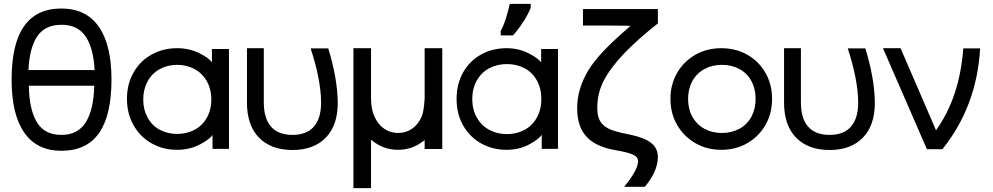

<svg xmlns="http://www.w3.org/2000/svg" viewBox="-20 -759 5130 992"><path d="M556 -348Q556 -164 492 -72Q428 20 297 20Q171 20 105.5 -73.5Q40 -167 40 -348Q40 -533 104.5 -624Q169 -715 297 -715Q425 -715 490.5 -621Q556 -527 556 -348ZM297 -62Q382 -62 423 -127Q464 -192 467 -316H129Q131 -193 170.5 -127.5Q210 -62 297 -62ZM298 -631Q212 -631 172 -570.5Q132 -510 127 -397H469Q463 -510 422.5 -570.5Q382 -631 298 -631Z M1163 -506V10H1078V-62Q1065 -40 1012.5 -12.5Q960 15 895 15Q822 15 763 -18.5Q704 -52 670 -112Q636 -172 636 -248Q636 -325 670 -384.5Q704 -444 763 -477Q822 -510 895 -510Q958 -510 1009.5 -484.5Q1061 -459 1075 -436V-506ZM1072 -245Q1072 -297 1049 -338.5Q1026 -380 985.5 -402Q945 -424 896 -424Q846 -424 805.5 -402Q765 -380 742.5 -338.5Q720 -297 720 -245Q720 -193 742.5 -151.5Q765 -110 805.5 -88.5Q846 -67 896 -67Q945 -67 985.5 -88.5Q1026 -110 1049 -151.5Q1072 -193 1072 -245Z M1256 -228V-510H1343V-230Q1343 -147 1380.5 -104.5Q1418 -62 1491 -62Q1564 -62 1601.5 -104.5Q1639 -147 1639 -230Q1638 -347 1585 -509H1676Q1724 -352 1725 -228Q1725 -111 1663 -47.5Q1601 16 1491 16Q1381 16 1318.5 -47.5Q1256 -111 1256 -228Z M2174 -510H2265V11H2174V-35Q2174 -35 2153 -20Q2101 15 2036 15Q1972 15 1920 -20Q1892 -42 1897 -34V213H1806V-510H1897V-248Q1897 -195 1915.5 -155Q1934 -115 1965.5 -93.5Q1997 -72 2037 -72Q2077 -72 2108.5 -93.5Q2140 -115 2158 -155Q2170 -181 2174 -250Z M2863 -506V10H2779V-63Q2765 -40 2713.5 -12.5Q2662 15 2597 15Q2524 15 2465 -18.5Q2406 -52 2372.5 -111.5Q2339 -171 2339 -247Q2339 -325 2372.5 -384.5Q2406 -444 2465 -477Q2524 -510 2597 -510Q2659 -510 2710.5 -484Q2762 -458 2776 -436V-506ZM2777 -247Q2777 -301 2754 -343Q2731 -385 2690 -406.5Q2649 -428 2600 -428Q2549 -428 2508 -406.5Q2467 -385 2443.5 -343Q2420 -301 2420 -247Q2420 -194 2443.5 -152Q2467 -110 2508 -88Q2549 -66 2600 -66Q2649 -66 2690 -88Q2731 -110 2754 -152Q2777 -194 2777 -247ZM2567 -599Q2581 -624 2593.5 -663.5Q2606 -703 2614 -739H2722V-719Q2712 -691 2685 -648.5Q2658 -606 2630 -576H2567Z M2992 -627V-712H3379V-638Q3271 -553 3201.5 -479.5Q3132 -406 3099 -341.5Q3066 -277 3066 -203Q3066 -161 3079 -136.5Q3092 -112 3121 -96Q3150 -80 3232 -64Q3307 -49 3343 -21.5Q3379 6 3379 52Q3379 125 3312 206H3205Q3277 118 3277 73Q3277 54 3253.5 41.5Q3230 29 3161 17Q3059 0 3010.5 -52.5Q2962 -105 2962 -199Q2962 -252 2977 -301Q2992 -350 3020 -396Q3048 -442 3097.5 -494.5Q3147 -547 3236 -624Q3253 -627 3120 -627Z M3444 -248Q3444 -323 3478.5 -382.5Q3513 -442 3572.5 -476Q3632 -510 3707 -510Q3782 -510 3841.5 -476Q3901 -442 3935 -382.5Q3969 -323 3969 -248Q3969 -173 3935 -113.5Q3901 -54 3841.5 -19.5Q3782 15 3707 15Q3632 15 3572.5 -19.5Q3513 -54 3478.5 -113.5Q3444 -173 3444 -248ZM3884 -248Q3884 -300 3862 -340.5Q3840 -381 3800 -402.5Q3760 -424 3710 -424Q3660 -424 3620 -402.5Q3580 -381 3557.5 -340.5Q3535 -300 3535 -248Q3535 -196 3557.5 -155.5Q3580 -115 3620 -93.5Q3660 -72 3710 -72Q3760 -72 3800 -93.5Q3840 -115 3862 -155.5Q3884 -196 3884 -248Z M4031 -228V-510H4118V-230Q4118 -147 4155.5 -104.5Q4193 -62 4266 -62Q4339 -62 4376.5 -104.5Q4414 -147 4414 -230Q4413 -347 4360 -509H4451Q4499 -352 4500 -228Q4500 -111 4438 -47.5Q4376 16 4266 16Q4156 16 4093.5 -47.5Q4031 -111 4031 -228Z M5044 -509Q5027 -210 4849 12H4769L4542 -510H4633L4816 -86Q4938 -255 4957 -509Z"/></svg>

Font: AtCorfu Sans
Style: AtCorfu Sans Regular
Weight: 400
Designer: Kostas Teopoulos
Foundry: Kostas Teopoulos
Version: Version 1.00 July 8, 2025, initial release